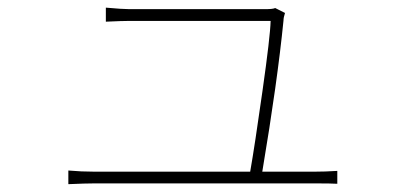

<svg xmlns="http://www.w3.org/2000/svg" viewBox="-20 -508 1040 495"><path d="M656.2 -65.4H790Q818.4 -65.4 849.6 -67.4V-34.2Q834 -35.2 793 -35.2H223.6Q201.2 -35.2 156.2 -33.2V-68.4Q189.5 -65.4 223.6 -65.4H625Q636.7 -131.8 656.7 -273.4Q676.8 -415 677.7 -454.1H314.5Q295.9 -454.1 252.9 -452.1V-488.3Q295.9 -484.4 313.5 -484.4H664.1Q683.6 -484.4 689.5 -487.3L714.8 -474.6Q710.9 -462.9 710.9 -455.1Q695.3 -297.9 656.2 -65.4Z"/></svg>

Font: Gen Shin Gothic Monospace ExtraLight
Style: Regular
Weight: 200
Designer: [Source Han Sans]
Ryoko NISHIZUKA  (kana & ideographs); Paul D. Hunt (Latin, Greek & Cyrillic); Wenlong ZHANG  (bopomofo
Version: Version 1.002.20150607